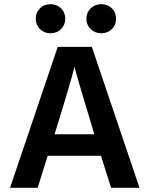

<svg xmlns="http://www.w3.org/2000/svg" viewBox="-20 -898 714 918"><path d="M221.5 -878Q252 -878 272 -858Q292 -838 292 -808.5Q292 -779 272 -759Q252 -739 221.5 -739Q191 -739 171 -759Q151 -779 151 -808.5Q151 -838 171 -858Q191 -878 221.5 -878ZM464.5 -878Q495 -878 515 -858Q535 -838 535 -808.5Q535 -779 515 -759Q495 -739 464.5 -739Q434 -739 413.5 -759Q393 -779 393 -808.5Q393 -838 413.5 -858Q434 -878 464.5 -878ZM160 0H28L256 -674H419L647 0H511L463 -153H208ZM336 -580Q328 -537 241 -256H431Q348 -529 336 -580Z"/></svg>

Font: Hind Mysuru SemiBold
Style: Regular
Weight: 600
Designer: Manushi Parikh, Hitesh Malaviya
Foundry: Indian Type Foundry
Version: Version 0.703;PS 1.0;hotconv 1.0.86;makeotf.lib2.5.63406